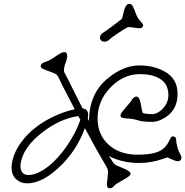

<svg xmlns="http://www.w3.org/2000/svg" viewBox="-20 -966 967 1002"><path d="M537.6 -3.4 543.9 -64Q543.9 -77.6 541.5 -84.2Q539.1 -90.8 508.3 -142.8Q477.5 -194.8 422.9 -297.4Q384.8 -191.4 307.1 -111.3Q207 -9.3 123 -9.3Q82.5 -9.3 57.6 -37.6Q28.8 -72.8 47.9 -139.6Q63.5 -193.8 109.9 -248Q171.9 -319.3 275.9 -365.2Q326.2 -387.2 370.1 -395.5Q300.8 -527.3 281.2 -569.8Q274.4 -579.6 259.8 -585Q209 -603.5 200.7 -608.6Q192.4 -613.8 192.4 -620.1Q192.4 -634.8 212.9 -641.4Q233.4 -647.9 247.8 -657Q262.2 -666 273.9 -674.3Q330.6 -714.4 330.6 -673.3Q330.6 -660.6 324.7 -645Q308.1 -602.5 316.4 -587.4Q324.7 -572.3 335.4 -551Q346.2 -529.8 357.9 -505.4Q376 -469.2 411.1 -399.9Q447.8 -396.5 438 -348.1L444.8 -334.5Q444.8 -478 543 -557.6Q624.5 -624.5 706.5 -624.5Q781.2 -624.5 837.4 -593.8Q906.7 -556.6 906.7 -476.6Q906.7 -380.9 821.8 -341.8Q795.9 -330.1 775.9 -330.1Q725.6 -330.1 702.6 -337.4Q679.7 -344.7 662.6 -346.2Q645.5 -347.7 633.5 -348.6Q621.6 -349.6 615.2 -352.8Q608.9 -356 608.9 -363.5Q608.9 -371.1 616.9 -381.6Q625 -392.1 635.3 -403.8Q664.1 -437 665.5 -440.4Q667 -443.8 669.4 -447.5Q671.9 -451.2 675.3 -454.1Q691.9 -469.7 704.1 -455.1Q710.9 -447.3 716.8 -412.4Q722.7 -377.4 725.8 -376.5Q729 -375.5 733.2 -374.3Q737.3 -373 743.2 -372.1Q782.7 -367.2 800 -376.5Q817.4 -385.7 829.6 -398.9Q871.6 -443.4 853.5 -505.9Q840.8 -549.3 784.7 -568.8Q754.9 -579.1 709.7 -579.1Q664.6 -579.1 625.2 -560.1Q585.9 -541 555.7 -508.8Q489.3 -439 489.3 -347.7Q489.3 -262.7 547.4 -210.4Q604.5 -158.7 698.7 -158.7Q801.3 -158.7 835.9 -193.4Q850.6 -207 859.6 -225.3Q868.7 -243.7 872.6 -249Q876.5 -254.4 882.1 -254.4Q887.7 -254.4 893.6 -250.2Q899.4 -246.1 899.4 -237.3Q899.4 -228.5 901.1 -218.5Q902.8 -208.5 905.8 -198.2Q911.1 -178.2 918.9 -164.6Q926.8 -150.9 926.8 -143.1Q926.8 -124.5 905.3 -124.5Q898.4 -124.5 877 -134.5Q855.5 -144.5 854 -144.5L798.3 -127Q689.5 -100.6 588.4 -134.3Q567.9 -141.1 548.3 -151.9L554.7 -142.6Q563.5 -129.4 568.8 -120.4Q574.2 -111.3 581.3 -106.7Q588.4 -102.1 602.5 -96.4Q616.7 -90.8 629.9 -85Q661.6 -70.8 661.6 -60.1Q661.6 -49.8 639.2 -36.6Q585.4 -6.3 579.1 0.5Q565.9 16.6 553.7 16.6Q537.6 16.6 537.6 -3.4ZM96.2 -66.4Q106.4 -52.7 129.2 -52.7Q151.9 -52.7 179.4 -65.2Q207 -77.6 233.6 -98.9Q260.3 -120.1 285.4 -148.4Q310.5 -176.8 332 -209Q377 -275.4 399.4 -340.3L388.7 -360.4Q289.6 -345.2 198.7 -273.4Q112.3 -205.6 92.3 -133.3Q79.6 -89.8 96.2 -66.4ZM704.6 -818.4 656.2 -824.7Q648.4 -824.7 642.6 -822Q636.7 -819.3 622.1 -810.1Q607.4 -800.8 593.3 -791Q559.6 -768.1 553.7 -762.2Q540 -748.5 526.9 -748.5Q513.7 -748.5 507.6 -754.9Q501.5 -761.2 501.5 -768.6Q501.5 -786.1 520.5 -796.9Q539.1 -807.6 613.8 -865.7Q618.7 -868.7 624 -897Q634.3 -945.8 654.3 -945.8Q665.5 -945.8 670.9 -937Q676.3 -928.2 681.2 -915Q686 -901.9 692.4 -886.5Q698.7 -871.1 708 -861.3Q726.6 -841.8 726.6 -833.5Q726.6 -818.4 704.6 -818.4Z"/></svg>

Font: Snowburst One
Style: Regular
Weight: 400
Designer: Annet Stirling
Foundry: Annet Stirling
Version: Version 1.001